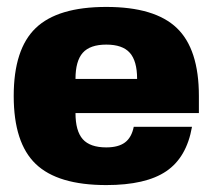

<svg xmlns="http://www.w3.org/2000/svg" viewBox="-20 -530 620 560"><path d="M200.2 -200.2Q200.2 -147.9 221.4 -124Q242.7 -100.1 290 -100.1Q325.2 -100.1 344.5 -114.5Q363.8 -128.9 370.1 -160.2H540Q524.4 -70.8 464.8 -30.5Q405.3 9.8 290 9.8Q148.4 9.8 84.2 -51.8Q20 -113.3 20 -250Q20 -386.7 84.2 -448.2Q148.4 -509.8 290 -509.8Q431.6 -509.8 495.8 -448.2Q560.1 -386.7 560.1 -250V-200.2ZM200.2 -299.8H379.9Q379.9 -352.1 358.6 -376Q337.4 -399.9 290 -399.9Q242.7 -399.9 221.4 -376Q200.2 -352.1 200.2 -299.8Z"/></svg>

Font: Fivo Sans Heavy
Style: Regular
Weight: 900
Designer: Alexander Slobzheninov
Foundry: Alexander Slobzheninov
Version: 1.0